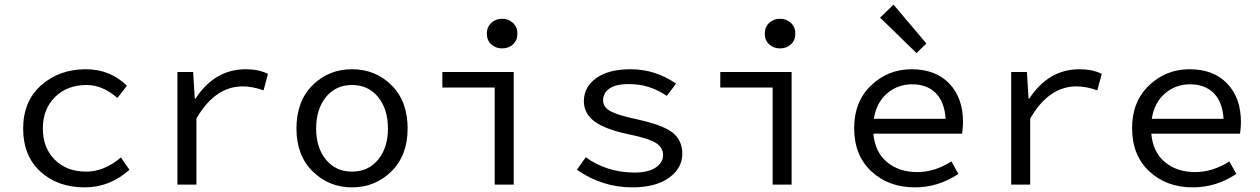

<svg xmlns="http://www.w3.org/2000/svg" viewBox="-20 -797 5440 829"><path d="M346 12Q229 12 154.5 -56Q80 -124 80 -242Q80 -360 158 -429Q236 -498 351 -498Q455 -498 528 -427L487 -374Q423 -430 354 -430Q270 -430 217.5 -378Q165 -326 165 -242Q165 -159 216.5 -107.5Q268 -56 352 -56Q430 -56 502 -117L539 -64Q454 12 346 12Z M746 0V-486H814L821 -371H824Q907 -498 1041 -498Q1097 -498 1137 -478L1118 -407Q1070 -424 1028 -424Q908 -424 828 -285V0Z M1260 -242Q1260 -360 1329.5 -429Q1399 -498 1500 -498Q1601 -498 1670.5 -429Q1740 -360 1740 -242Q1740 -126 1670 -57Q1600 12 1500 12Q1400 12 1330 -57Q1260 -126 1260 -242ZM1655 -242Q1655 -326 1612.5 -378Q1570 -430 1500 -430Q1430 -430 1387.5 -378Q1345 -326 1345 -242Q1345 -159 1387.5 -107.5Q1430 -56 1500 -56Q1570 -56 1612.5 -107.5Q1655 -159 1655 -242Z M2116 0V-419H1890V-486H2198V0ZM2082 -652Q2082 -680 2101 -698Q2120 -716 2148 -716Q2176 -716 2195 -698Q2214 -680 2214 -652Q2214 -623 2195 -605.5Q2176 -588 2148 -588Q2120 -588 2101 -605.5Q2082 -623 2082 -652Z M2710 12Q2580 12 2471 -64L2509 -118Q2601 -52 2720 -52Q2779 -52 2811 -73.5Q2843 -95 2843 -128Q2843 -159 2813 -179Q2783 -199 2691 -218Q2595 -238 2548 -272Q2501 -306 2501 -360Q2501 -421 2554 -459.5Q2607 -498 2703 -498Q2809 -498 2899 -436L2859 -383Q2785 -434 2696 -434Q2638 -434 2611 -414.5Q2584 -395 2584 -364Q2584 -334 2615.5 -317Q2647 -300 2725 -283Q2842 -258 2884 -224.5Q2926 -191 2926 -133Q2926 -71 2868.5 -29.5Q2811 12 2710 12Z M3316 0V-419H3090V-486H3398V0ZM3282 -652Q3282 -680 3301 -698Q3320 -716 3348 -716Q3376 -716 3395 -698Q3414 -680 3414 -652Q3414 -623 3395 -605.5Q3376 -588 3348 -588Q3320 -588 3301 -605.5Q3282 -623 3282 -652Z M3930 12Q3817 12 3742.5 -57Q3668 -126 3668 -244Q3668 -358 3741 -428Q3814 -498 3916 -498Q4020 -498 4079 -436Q4138 -374 4138 -270Q4138 -246 4134 -220H3751Q3758 -140 3810 -97Q3862 -54 3940 -54Q4016 -54 4088 -100L4118 -46Q4031 12 3930 12ZM3918 -433Q3856 -433 3810 -393.5Q3764 -354 3753 -284H4063Q4058 -358 4020 -395.5Q3982 -433 3918 -433ZM3937 -568 3780 -721 3838 -777 3980 -609Z M4346 0V-486H4414L4421 -371H4424Q4507 -498 4641 -498Q4697 -498 4737 -478L4718 -407Q4670 -424 4628 -424Q4508 -424 4428 -285V0Z M5130 12Q5017 12 4942.5 -57Q4868 -126 4868 -244Q4868 -358 4941 -428Q5014 -498 5116 -498Q5220 -498 5279 -436Q5338 -374 5338 -270Q5338 -246 5334 -220H4951Q4958 -140 5010 -97Q5062 -54 5140 -54Q5216 -54 5288 -100L5318 -46Q5231 12 5130 12ZM5118 -433Q5056 -433 5010 -393.5Q4964 -354 4953 -284H5263Q5258 -358 5220 -395.5Q5182 -433 5118 -433Z"/></svg>

Font: TypoPRO Source Code Pro
Style: Regular
Weight: 400
Monospace: yes
Designer: Paul D. Hunt, Teo Tuominen
Foundry: Adobe Systems Incorporated
Version: Version 2.010;PS 1.0;hotconv 1.0.84;makeotf.lib2.5.63406